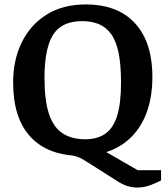

<svg xmlns="http://www.w3.org/2000/svg" viewBox="-20 -684 746 863"><path d="M599 159Q574 159 553.5 152.5Q533 146 512 133L370 43Q359 36 348.5 30Q338 24 322 19Q306 14 278 12L441 -10L599 81H704V127Q686 137 656.5 148Q627 159 599 159ZM343 16Q196 16 117.5 -68.5Q39 -153 39 -313Q39 -414 77.5 -493Q116 -572 189 -618Q262 -664 366 -664Q462 -664 528.5 -626Q595 -588 630 -515.5Q665 -443 665 -336Q665 -260 645 -195.5Q625 -131 584.5 -83.5Q544 -36 483.5 -10Q423 16 343 16ZM363 -58Q418 -58 454 -83.5Q490 -109 507 -165Q524 -221 524 -313Q524 -393 513 -446.5Q502 -500 479.5 -531Q457 -562 424.5 -575.5Q392 -589 350 -589Q320 -589 293.5 -582Q267 -575 246 -558.5Q225 -542 210.5 -513Q196 -484 188 -439.5Q180 -395 180 -333Q180 -233 200 -172.5Q220 -112 261 -85Q302 -58 363 -58Z"/></svg>

Font: Faustina SemiBold
Style: Regular
Weight: 600
Designer: Alfonso Garcia
Foundry: http://www.omnibus-type.com
Version: Version 1.200